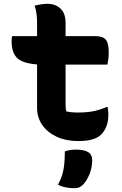

<svg xmlns="http://www.w3.org/2000/svg" viewBox="-20 -730 640 1010"><path d="M44 -540H175V-608Q175 -631 172.5 -654Q170 -677 162 -700Q180 -705 197.5 -707.5Q215 -710 232 -710Q270 -710 297.5 -685.5Q325 -661 325 -608V-540H479Q521 -540 536.5 -521.5Q552 -503 552 -453Q552 -436 550 -419.5Q548 -403 545 -390H325V-176Q325 -157 329 -144Q355 -138 385 -138Q435 -138 469 -144.5Q503 -151 540 -167H546Q548 -157 549 -147.5Q550 -138 550 -129Q550 -92 540 -66Q530 -40 512 -22Q496 -6 467 3Q438 12 390 12Q328 12 279.5 -10Q231 -32 203 -71.5Q175 -111 175 -163V-391Q97 -397 69 -426Q41 -455 41 -513Q41 -530 44 -540ZM321 66Q338 61 351 59Q364 57 378 57Q422 57 443.5 70Q465 83 465 113Q465 150 451 185.5Q437 221 416 242Q406 252 396 256Q386 260 371 260Q321 260 285 242Q300 214 307.5 189Q315 164 318 135Q321 106 321 66Z"/></svg>

Font: Recursive Mn Csl St XBd
Style: Regular
Weight: 800
Monospace: yes
Version: Version 1.079;hotconv 1.0.112;makeotfexe 2.5.65598; ttfautoh